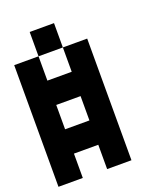

<svg xmlns="http://www.w3.org/2000/svg" viewBox="-139 -714 778 927"><g transform="rotate(-20 250.0 -250.0)"><path d="M250 -625V-500H125V-625ZM125 -500V-375H250V-500H375V125H250V0H125V125H0V-500ZM125 -250V-125H250V-250Z"/></g></svg>

Font: Bytesized
Style: Regular
Weight: 400
Monospace: yes
Designer: baltdev
Version: Version 1.000